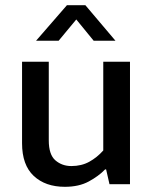

<svg xmlns="http://www.w3.org/2000/svg" viewBox="-20 -710 586 740"><path d="M378 -472H481V0H402L389 -57H385Q360 -31 322 -10.5Q284 10 230 10Q155 10 110 -32Q65 -74 65 -158V-472H168V-169Q168 -114 193.5 -92Q219 -70 255 -70Q294 -70 324 -86.5Q354 -103 378 -130ZM425 -553H341L274 -635L206 -553H119L238 -690H309Z"/></svg>

Font: Mukta Malar Medium
Style: Regular
Weight: 500
Designer: Aadarsh Rajan, Girish Dalvi, Yashodeep Gholap
Foundry: Ek Type
Version: Version 2.538;PS 1.000;hotconv 16.6.51;makeotf.lib2.5.65220;